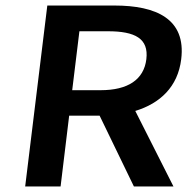

<svg xmlns="http://www.w3.org/2000/svg" viewBox="-20 -674 692 694"><path d="M267 -561H370C468 -561 518 -535 509 -460C500 -386 442 -348 344 -348H241ZM607 0 469 -273C558 -300 623 -360 635 -460C653 -606 544 -654 394 -654H151L71 0H199L230 -256H340L464 0Z"/></svg>

Font: Falling Sky
Style: ExtObl
Weight: 400
Designer: Paul D. Hunt
Foundry: Adobe Systems Incorporated
Version: Version 1.02